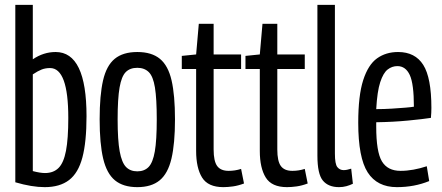

<svg xmlns="http://www.w3.org/2000/svg" viewBox="-20 -760 1818 790"><path d="M43 -10V-740H115V-516Q159 -546 209 -546Q336 -546 336 -282Q336 -176 319 -112Q302 -48 264 -19Q226 10 164 10Q111 10 43 -10ZM115 -56Q146 -48 165 -48Q200 -48 221 -69Q242 -90 251.5 -139.5Q261 -189 261 -275Q261 -480 186 -480Q167 -480 151.5 -474Q136 -468 115 -454Z M390 -269Q390 -368 404 -429Q418 -490 452 -518Q486 -546 545 -546Q604 -546 638 -518Q672 -490 686 -429Q700 -368 700 -269Q700 -169 685.5 -107.5Q671 -46 637 -18Q603 10 545 10Q487 10 453 -18Q419 -46 404.5 -107.5Q390 -169 390 -269ZM464 -269Q464 -183 472.5 -137Q481 -91 498.5 -73Q516 -55 545 -55Q574 -55 591.5 -73Q609 -91 617 -137Q625 -183 625 -269Q625 -354 617.5 -400Q610 -446 592 -463.5Q574 -481 545 -481Q515 -481 497.5 -463.5Q480 -446 472 -400Q464 -354 464 -269Z M899 10Q836 10 811.5 -29.5Q787 -69 787 -139V-476H728V-530L787 -536L798 -662H859V-536H972V-476H859V-145Q859 -97 873.5 -77Q888 -57 921 -57Q947 -57 972 -65L984 -5Q960 4 938.5 7Q917 10 899 10Z M1161 10Q1098 10 1073.5 -29.5Q1049 -69 1049 -139V-476H990V-530L1049 -536L1060 -662H1121V-536H1234V-476H1121V-145Q1121 -97 1135.5 -77Q1150 -57 1183 -57Q1209 -57 1234 -65L1246 -5Q1222 4 1200.5 7Q1179 10 1161 10Z M1358 -740V-128Q1358 -85 1368 -72.5Q1378 -60 1394 -60Q1407 -60 1425 -66L1432 -4Q1420 2 1405.5 6Q1391 10 1375 10Q1331 10 1308.5 -17Q1286 -44 1286 -120V-740Z M1613 10Q1532 10 1493 -50.5Q1454 -111 1454 -255Q1454 -367 1474.5 -430.5Q1495 -494 1531.5 -520Q1568 -546 1618 -546Q1688 -546 1721.5 -493Q1755 -440 1755 -316Q1755 -310 1754.5 -296Q1754 -282 1753 -275Q1721 -270 1659.5 -264Q1598 -258 1528 -257Q1528 -250 1528 -239Q1528 -135 1551.5 -96Q1575 -57 1628 -57Q1654 -57 1681.5 -62Q1709 -67 1736 -76L1746 -15Q1685 10 1613 10ZM1528 -311Q1560 -311 1592 -313Q1624 -315 1648 -317Q1672 -319 1683 -321Q1683 -415 1666 -451.5Q1649 -488 1615 -488Q1593 -488 1575 -474Q1557 -460 1544.5 -422Q1532 -384 1528 -311Z"/></svg>

Font: Georama Condensed
Style: Regular
Weight: 400
Width: 3
Designer: Jean-Baptiste Levee
Foundry: Production Type
Version: Version 1.000